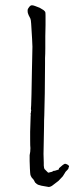

<svg xmlns="http://www.w3.org/2000/svg" viewBox="-20 -706 300 743"><path d="M149.4 -76.2Q149.4 -66.4 149.4 -66.4V-65.4Q150.4 -53.7 152.3 -51.8L164.1 -40L166 -38.1H168.9L175.8 -40Q178.7 -40 182.6 -42Q187.5 -45.9 190.4 -44.9Q193.4 -44.9 199.2 -47.9V-46.9L203.1 -48.8L206.1 -49.8L208 -50.8V-53.7V-54.7Q224.6 -70.3 231.4 -72.3Q235.4 -72.3 242.2 -68.4Q248 -64.5 247.1 -60.5V-59.6L245.1 -57.6V-55.7V-54.7Q244.1 -51.8 240.2 -47.9Q237.3 -44.9 235.4 -43Q232.4 -40 231.4 -37.1Q223.6 -25.4 222.7 -23.4Q214.8 -14.6 206.1 -5.9Q196.3 2 185.5 9.8Q177.7 16.6 168.9 17.6L140.6 12.7Q140.6 12.7 140.6 12.7Q140.6 12.7 140.6 12.7Q132.8 10.7 127 8.8Q120.1 4.9 118.2 2H117.2Q114.3 -2 112.3 -6.8Q109.4 -12.7 103.5 -17.6Q98.6 -25.4 97.7 -29.3Q96.7 -33.2 95.7 -53.7Q94.7 -79.1 94.7 -83Q94.7 -92.8 94.7 -105.5Q97.7 -118.2 97.7 -132.8Q96.7 -138.7 96.7 -165Q95.7 -180.7 98.6 -257.8Q99.6 -259.8 98.6 -263.7Q98.6 -266.6 98.6 -268.6L99.6 -269.5Q99.6 -276.4 100.6 -277.3V-279.3Q100.6 -281.2 99.6 -284.2Q99.6 -287.1 100.6 -298.8Q101.6 -315.4 103.5 -430.7Q103.5 -440.4 104.5 -476.1Q105.5 -511.7 105.5 -525.4Q105.5 -538.1 100.6 -614.3Q99.6 -629.9 97.7 -633.8Q94.7 -639.6 91.8 -645.5Q89.8 -648.4 89.8 -650.4Q88.9 -652.3 87.9 -655.3Q86.9 -658.2 86.9 -666Q86.9 -671.9 92.8 -678.7Q98.6 -686.5 104.5 -685.5Q108.4 -685.5 116.2 -682.6Q125 -679.7 133.8 -675.8Q142.6 -670.9 148.4 -667Q154.3 -662.1 155.3 -659.2Q156.2 -655.3 156.2 -644.5Q156.2 -629.9 156.2 -609.4Q156.2 -588.9 155.3 -565.4Q155.3 -542 155.3 -519.5Q155.3 -497.1 154.3 -481.4V-459Q154.3 -401.4 153.3 -344.7Q152.3 -302.7 151.4 -259.8Q150.4 -243.2 150.4 -216.8Q150.4 -190.4 149.4 -162.1Q148.4 -111.3 148.4 -110.4Q148.4 -109.4 149.4 -76.2ZM235.4 -43Q235.4 -43 235.4 -43Z"/></svg>

Font: ToneOZ-Zhuyin-Tsuipita-TC
Style: Regular
Weight: 400
Designer: ÂÆ£ÂøóÂáåJeffrey Xuan(jeffreyx@gmail.com, ToneOZ.com) ÈòøÂù§(cjkFonts)
Foundry: ToneOZ
Version: Version 0.240710